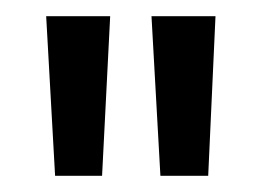

<svg xmlns="http://www.w3.org/2000/svg" viewBox="-20 -775 323 237"><path d="M178 -558 167 -755H246L237 -558ZM48 -558 37 -755H116L106 -558Z"/></svg>

Font: DM Sans 28pt
Style: Regular
Weight: 400
Version: Version 4.004;gftools[0.9.30]